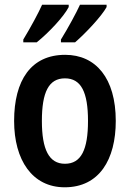

<svg xmlns="http://www.w3.org/2000/svg" viewBox="-20 -786 552 816"><path d="M433 -756V-766H320C305 -733 270 -668 239 -618V-606H299C342 -643 412 -717 433 -756ZM272 -756V-766H159C144 -732 110 -669 79 -618V-606H136C187 -647 251 -715 272 -756ZM472 -272C472 -454 387 -553 257 -553C112 -553 40 -445 40 -272C40 -106 117 10 255 10C402 10 472 -108 472 -272ZM158 -272C158 -394 187 -453 256 -453C325 -453 354 -394 354 -272C354 -150 325 -90 256 -90C188 -90 158 -151 158 -272Z"/></svg>

Font: Noto Sans Gurmukhi UI Condensed SemiBold
Style: Regular
Weight: 600
Width: 3
Designer: Jelle Bosma - Monotype Design Team
Foundry: Monotype Imaging Inc.
Version: Version 2.004